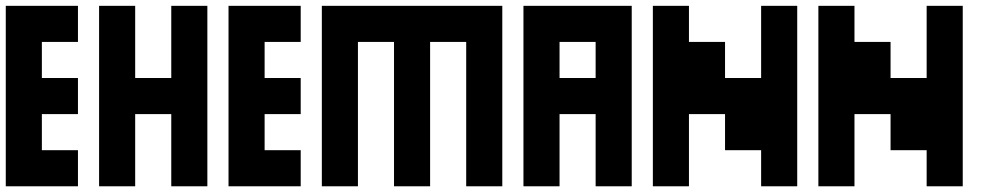

<svg xmlns="http://www.w3.org/2000/svg" viewBox="-20 -445 3428 665"><path d="M0 200.2V-424.8H250V-299.8H125V-174.8H250V-49.8H125V75.2H250V200.2Z M323.2 200.2V-424.8H448.2V-174.8H573.2V-424.8H698.2V200.2H573.2V-49.8H448.2V200.2Z M771.5 200.2V-424.8H1021.5V-299.8H896.5V-174.8H1021.5V-49.8H896.5V75.2H1021.5V200.2Z M1094.7 200.2V-424.8H1719.7V200.2H1594.7V-299.8H1469.7V200.2H1344.7V-299.8H1219.7V200.2Z M2043 -174.8V-299.8H1918V-174.8ZM1793 200.2V-424.8H2168V200.2H2043V-49.8H1918V200.2Z M2241.2 200.2V-424.8H2366.2V-299.8H2491.2V-174.8H2616.2V-424.8H2741.2V200.2H2616.2V75.2H2491.2V-49.8H2366.2V200.2Z M2814.5 200.2V-424.8H2939.5V-299.8H3064.5V-174.8H3189.5V-424.8H3314.5V200.2H3189.5V75.2H3064.5V-49.8H2939.5V200.2Z"/></svg>

Font: Ishtika
Style: Block
Weight: 400
Designer: Kailash Nadh
Version: Version 2.3